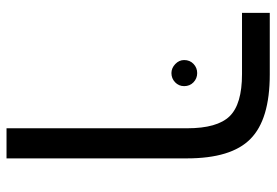

<svg xmlns="http://www.w3.org/2000/svg" viewBox="-146 -492 827 574"><g transform="rotate(90 267.0 -205.5)"><path d="M454 -351V188H364V-352Q364 -442 328 -479Q292 -516 202 -516H19V-599H203Q338 -599 396 -541Q454 -484 454 -351ZM160 -343Q160 -360 171.5 -371Q183 -382 199 -382Q215 -382 226.5 -371Q238 -360 238 -343Q238 -327 226.5 -316Q215 -305 199 -305Q184 -305 172 -316.5Q160 -328 160 -343Z"/></g></svg>

Font: Libra Sans
Style: Regular
Weight: 400
Foundry: Context Ltd
Version: Version 1.002